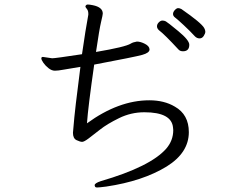

<svg xmlns="http://www.w3.org/2000/svg" viewBox="-20 -788 1040 850"><path d="M818 -590Q818 -561 790 -561Q777 -561 770 -569Q709 -635 684 -654Q675 -662 675 -671.5Q675 -681 683 -689Q691 -697 699 -697Q707 -697 714 -693.5Q721 -690 769.5 -650Q818 -610 818 -590ZM843 -627Q821 -651 793 -677Q765 -703 755.5 -710Q746 -717 746 -726Q746 -735 754 -743.5Q762 -752 768.5 -752Q775 -752 783 -748Q871 -687 884 -664Q889 -655 889 -647.5Q889 -640 882 -629Q875 -618 863.5 -618Q852 -618 843 -627ZM170 -536 211 -530Q225 -530 343 -548Q359 -659 371 -723V-727Q371 -741 364.5 -748.5Q358 -756 358 -760Q361 -768 368.5 -768Q376 -768 391 -765Q435 -756 435 -728Q435 -722 427.5 -691Q420 -660 405 -558Q535 -580 559 -595Q568 -601 586 -604Q602 -604 621.5 -594Q641 -584 642 -570V-569Q642 -554 609.5 -545Q577 -536 397 -502Q370 -314 365 -242Q505 -344 641 -344Q707 -344 754 -316Q816 -281 816 -203Q816 -112 718 -51Q612 14 450 38Q419 42 410 42Q401 42 400 36L399 32Q399 23 426 14Q646 -50 716 -130Q747 -166 747 -212L746 -223Q740 -291 619 -291Q560 -291 507 -265Q454 -239 422.5 -214Q391 -189 371.5 -174.5Q352 -160 343.5 -160Q335 -160 319 -167.5Q303 -175 303 -200L305 -223Q311 -301 336 -492Q285 -484 261 -479.5Q237 -475 223 -475Q209 -475 195 -486Q181 -497 172 -510Q163 -523 163 -529.5Q163 -536 170 -536Z"/></svg>

Font: LXGW WenKai Mono Lite
Style: Regular
Weight: 400
Monospace: yes
Designer: LXGW / Fontworks Inc.
Foundry: LXGW / Fontworks Inc.
Version: Version 1.520; June 14, 2025